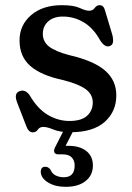

<svg xmlns="http://www.w3.org/2000/svg" viewBox="-20 -501 510 742"><path d="M223 -437Q187 -437 166.2 -418.2Q145.5 -399.5 145.5 -370.5Q145.5 -339.5 170 -320.8Q194.5 -302 247.5 -288Q341.5 -266.5 385.5 -228.8Q429.5 -191 429.5 -132.5Q429.5 -69.5 384.5 -29.8Q339.5 10 253 10Q211.5 10 187 -0.2Q162.5 -10.5 147.5 -10.5Q133 -10.5 126.2 0Q119.5 10.5 106.5 10.5Q90.5 10.5 82 -12.5L46 -105.5Q32.5 -141 56.5 -149Q78 -156.5 94.5 -133Q125 -80.5 164.8 -57Q204.5 -33.5 248.5 -33.5Q294.5 -33.5 316.5 -53.5Q338.5 -73.5 338.5 -105Q338.5 -136.5 311 -156.5Q283.5 -176.5 224 -191.5Q139 -209.5 97.2 -246Q55.5 -282.5 55.5 -345Q55.5 -404 100.2 -442.5Q145 -481 219 -481Q265 -481 288 -470.2Q311 -459.5 324 -459.5Q338.5 -459.5 346 -470.2Q353.5 -481 365 -481Q381 -481 386 -460L413.5 -368.5Q418 -352.5 416.8 -339.5Q415.5 -326.5 403 -322.5Q384.5 -317 366.5 -346Q341 -392.5 303.5 -414.8Q266 -437 223 -437ZM231.5 -7.5H269.5L233.5 62.5Q238.5 62.5 244 62.5Q288.5 62.5 313.8 82.8Q339 103 339 138.5Q339 176 311 198.5Q283 221 234 221Q193 221 165.8 204.2Q138.5 187.5 137.5 163.5Q137.5 143.5 154.5 143.5Q166.5 143 175 154.5Q181.5 170.5 195.5 177.2Q209.5 184 226.5 184Q268.5 184 268.5 138.5Q268.5 119 257 107.2Q245.5 95.5 223 95.5H205.5Q193.5 95.5 190.2 88Q187 80.5 192 70Z"/></svg>

Font: Fraunces 9pt S050
Style: Regular
Weight: 400
Version: Version 1.000; ttfautohint (v1.8.3)